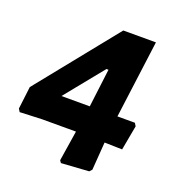

<svg xmlns="http://www.w3.org/2000/svg" viewBox="-117 -604 742 796"><g transform="rotate(20 254.5 -206.5)"><path d="M437 -509 392 -166H469L477 -153L457 -44L379 -46L370 77L360 88L238 96L231 86L252 -48H102L5 -44L-3 -57L9 -156L293 -509ZM145 -166H270L291 -335H282Z"/></g></svg>

Font: Alegreya Sans SC ExtraBold
Style: Italic
Weight: 800
Italic angle: -7°
Designer: Juan Pablo del Peral
Foundry: Huerta Tipografica
Version: Version 2.007